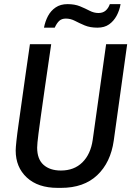

<svg xmlns="http://www.w3.org/2000/svg" viewBox="-20 -900 640 930"><path d="M259 10Q164 10 110 -40Q56 -90 56 -171Q56 -184 59.5 -217Q63 -250 70 -299Q77 -348 85.5 -409Q94 -470 104 -540.5Q114 -611 125 -686H228Q209 -558 197 -473Q185 -388 177.5 -335Q170 -282 166.5 -253.5Q163 -225 161.5 -210Q160 -195 160 -185Q160 -129 191 -101.5Q222 -74 275 -74Q339 -74 379 -113.5Q419 -153 429 -222L494 -686H596L531 -219Q516 -113 451 -51.5Q386 10 276 10ZM193 -766Q199 -797 212.5 -822.5Q226 -848 249.5 -864Q273 -880 307 -880Q342 -880 367.5 -869.5Q393 -859 414 -848Q435 -837 457 -837Q478 -837 491.5 -848.5Q505 -860 512 -880H564Q559 -850 545 -824Q531 -798 508.5 -782Q486 -766 452 -766Q416 -766 390 -777Q364 -788 343 -799Q322 -810 299 -810Q279 -810 267 -799Q255 -788 245 -766Z"/></svg>

Font: Chivo Mono
Style: Italic
Weight: 400
Italic angle: -8.05°
Monospace: yes
Version: Version 1.008